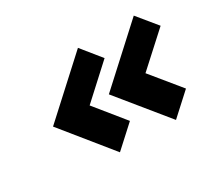

<svg xmlns="http://www.w3.org/2000/svg" viewBox="-98 -705 897 813"><g transform="rotate(-30 350.0 -298.0)"><path d="M350 -534 92 -298 283 -62 386 -156 271 -298 426 -440ZM623 -534 365 -298 557 -62 660 -156 544 -298 700 -440Z"/></g></svg>

Font: Unageo
Style: Bold-Italic
Weight: 700
Designer: Richard Sepsi
Foundry: Richard Sepsi
Version: Version 2.000